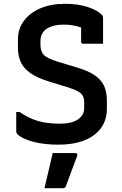

<svg xmlns="http://www.w3.org/2000/svg" viewBox="-20 -739 640 1006"><path d="M321 -719Q389 -719 439 -702.5Q489 -686 513 -662Q520 -656 520 -645V-510H416Q405 -510 405 -521V-595Q363 -610 314 -610Q258 -610 225 -588.5Q192 -567 192 -523V-503Q192 -470 209.5 -451.5Q227 -433 282 -416L378 -387Q440 -369 475 -345.5Q510 -322 525 -290Q540 -258 540 -212V-169Q540 -82 473 -31.5Q406 19 285 19Q212 19 154.5 4Q97 -11 71 -36Q68 -39 66.5 -43Q65 -47 65 -55V-152H83Q127 -121 176 -106Q225 -91 293 -91Q358 -91 389.5 -114Q421 -137 421 -171V-203Q421 -222 414.5 -235.5Q408 -249 389 -260Q370 -271 331 -283L236 -312Q172 -332 136.5 -358Q101 -384 87.5 -417Q74 -450 74 -488V-533Q74 -587 104.5 -629Q135 -671 190.5 -695Q246 -719 321 -719ZM256 63H374Q380 63 383.5 66.5Q387 70 385 76Q369 119 355.5 155Q342 191 325 237Q324 241 320.5 244Q317 247 310 247H213Q225 197 235.5 151.5Q246 106 256 63Z"/></svg>

Font: Recursive Mn Lnr St SmB
Style: Regular
Weight: 600
Monospace: yes
Version: Version 1.079;hotconv 1.0.112;makeotfexe 2.5.65598; ttfautoh